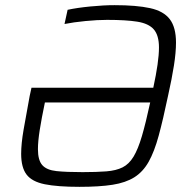

<svg xmlns="http://www.w3.org/2000/svg" viewBox="-20 -716 741 744"><path d="M288 8Q203 8 153.5 -2Q104 -12 83 -39.5Q62 -67 62 -120Q62 -159 71.5 -214Q81 -269 95 -344L102 -376H574Q585 -427 590.5 -465.5Q596 -504 596 -532Q596 -579 576 -602Q556 -625 512 -632Q468 -639 395 -639Q358 -639 311.5 -634.5Q265 -630 230 -623L242 -678Q279 -686 330.5 -691Q382 -696 424 -696Q509 -696 561.5 -684.5Q614 -673 638 -641.5Q662 -610 662 -551Q662 -513 654 -462Q646 -411 631 -344Q612 -253 595 -190.5Q578 -128 556 -89Q534 -50 500.5 -29Q467 -8 416 0Q365 8 288 8ZM300 -49Q355 -49 392.5 -52Q430 -55 455 -67.5Q480 -80 497.5 -109Q515 -138 530 -189Q545 -240 562 -319H154Q141 -257 134 -212.5Q127 -168 127 -138Q127 -95 144 -76Q161 -57 199 -53Q237 -49 300 -49Z"/></svg>

Font: Saira Light
Style: Italic
Weight: 300
Italic angle: -12°
Designer: Hector Gatti with collaboration of the Omnibus-Type team
Foundry: Omnibus-Type
Version: Version 1.100; ttfautohint (v1.8.3)